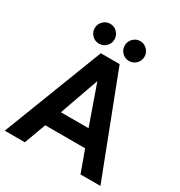

<svg xmlns="http://www.w3.org/2000/svg" viewBox="-192 -967 1033 1101"><g transform="rotate(30 324.0 -417.0)"><path d="M172.2 -814Q191.5 -833.5 218.5 -833.5Q245.5 -833.5 264.8 -814Q284 -794.5 284 -767.5Q284 -740.5 264.8 -721.2Q245.5 -702 218.5 -702Q191.5 -702 172.2 -721.2Q153 -740.5 153 -767.5Q153 -794.5 172.2 -814ZM371 -814Q390 -833.5 417 -833.5Q444 -833.5 463.2 -814Q482.5 -794.5 482.5 -767.5Q482.5 -740.5 463.2 -721.2Q444 -702 417 -702Q390 -702 371 -721.2Q352 -740.5 352 -767.5Q352 -794.5 371 -814ZM255.5 -660H380L634 0H502L450 -143H186L133.5 0H0.5ZM226.5 -252.5H409.5L319 -509.5H317.5Z"/></g></svg>

Font: League Spartan SemiBold
Style: Regular
Weight: 600
Foundry: The League of Moveable Type
Version: Version 2.002